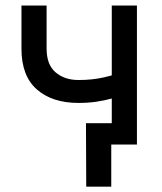

<svg xmlns="http://www.w3.org/2000/svg" viewBox="-20 -536 600 712"><path d="M271 -154.3Q173.8 -154.3 116.7 -204.3Q59.6 -254.4 59.6 -355V-515.6H152.8V-356Q152.8 -295.9 186.3 -267.6Q219.7 -239.3 271 -239.3Q321.8 -239.3 364 -248.8Q406.2 -258.3 449.7 -273.9V-188.5Q423.3 -178.7 395.3 -170.9Q367.2 -163.1 336.9 -158.7Q306.6 -154.3 271 -154.3ZM394.5 0V-515.6H487.8V0ZM392.6 156.2H299.8L298.8 -79.1H429.7V0H392.6Z"/></svg>

Font: Inter Cardless Display
Style: Regular
Weight: 400
Designer: Rasmus Andersson
Foundry: rsms
Version: Version 4.001;git-9221beed3